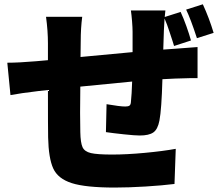

<svg xmlns="http://www.w3.org/2000/svg" viewBox="-20 -805 1017 886"><path d="M740.2 -726.6 813.5 -750Q827.1 -720.7 840.3 -683.6Q853.5 -646.5 861.3 -618.2L783.2 -592.8L777.3 -612.3Q773.4 -623 762.2 -658.2Q751 -693.4 739.3 -719.7L736.3 -665L733.4 -576.2L788.1 -580.1L813.5 -582L891.6 -587.9V-444.3Q870.1 -445.3 787.1 -442.4L729.5 -439.5Q725.6 -299.8 715.8 -249Q708 -208 687.5 -193.8Q667 -179.7 625 -179.7Q602.5 -179.7 552.2 -185.1Q502 -190.4 468.8 -195.3L471.7 -324.2Q534.2 -313.5 557.6 -313.5Q571.3 -313.5 577.1 -317.4Q583 -321.3 584 -333Q587.9 -369.1 589.8 -428.7L350.6 -405.3L349.6 -285.2L350.6 -195.3Q351.6 -146.5 360.8 -126Q370.1 -105.5 399.4 -98.6Q428.7 -91.8 498 -91.8Q564.5 -91.8 647.9 -99.6Q731.4 -107.4 791 -118.2L785.2 43.9Q730.5 50.8 651.9 55.7Q573.2 60.5 509.8 60.5Q375 60.5 311 40Q247.1 19.5 225.6 -27.8Q204.1 -75.2 202.1 -170.9Q201.2 -212.9 201.2 -389.6L157.2 -384.8Q74.2 -375 28.3 -366.2L13.7 -515.6Q66.4 -515.6 147.5 -522.5L201.2 -527.3V-605.5Q201.2 -662.1 192.4 -727.5H359.4Q352.5 -675.8 352.5 -614.3L351.6 -542L591.8 -564.5V-658.2Q591.8 -676.8 589.4 -707Q586.9 -737.3 584 -756.8H743.2ZM916 -785.2Q945.3 -721.7 965.8 -653.3L888.7 -628.9Q859.4 -718.8 838.9 -760.7Z"/></svg>

Font: Min Sans Black
Style: Regular
Weight: 900
Designer: Jinseong-Kim, NotoSansCJK, Nunito
Foundry: Jinseong-Kim
Version: Version 1.000